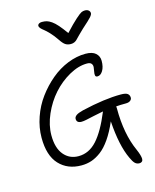

<svg xmlns="http://www.w3.org/2000/svg" viewBox="-153 -1080 1044 1290"><g transform="rotate(-15 369.5 -434.5)"><path d="M564 -978Q580.1 -978 589.6 -970Q599.1 -961.9 599.1 -950.2Q599.1 -939.9 585.4 -924.3Q571.8 -908.7 520 -862.8Q502 -846.2 483.9 -827.6Q465.8 -809.1 458.7 -801.8Q451.7 -794.4 440.9 -789.3Q430.2 -784.2 416 -784.2Q393.6 -784.2 377.9 -794.7Q362.3 -805.2 342.8 -835Q322.3 -865.7 300.3 -888.9Q278.3 -912.1 265.6 -921.6Q252.9 -931.2 244.4 -940.4Q235.8 -949.7 235.8 -959Q235.8 -967.3 244.1 -972.7Q252.4 -978 265.1 -978Q284.2 -978 298.8 -973.9Q313.5 -969.7 331.5 -957.3Q349.6 -944.8 370.1 -921.4Q390.6 -897.9 418 -859.9Q467.8 -913.6 498 -940.4Q528.3 -967.3 539.8 -972.7Q551.3 -978 564 -978ZM350.1 -261.2Q315.9 -261.2 315.9 -290Q315.9 -303.2 329.8 -313.7Q343.8 -324.2 378.9 -333Q538.1 -370.1 650.9 -370.1Q685.5 -370.1 698.2 -360.1Q710.9 -350.1 710.9 -332Q710.9 -320.3 700 -311.8Q689 -303.2 668.9 -303.2Q627.4 -303.2 601.1 -300.8Q602.1 -296.9 602.1 -285.2Q602.1 -107.9 658.2 16.1Q678.2 62 678.2 85Q678.2 96.2 671.6 102.5Q665 108.9 653.8 108.9Q635.3 108.9 622.8 96.7Q610.4 84.5 597.2 55.2Q551.3 -41.5 540 -212.9Q510.7 -145 478 -97.9Q445.3 -50.8 411.4 -25.4Q377.4 0 344.5 11Q311.5 22 273.9 22Q178.2 22 120.1 -40.3Q62 -102.5 62 -226.1Q62 -297.4 86.7 -368.2Q111.3 -439 154.1 -496.8Q196.8 -554.7 251 -600.1Q305.2 -645.5 368.2 -670.7Q431.2 -695.8 492.2 -695.8Q539.6 -695.8 562.7 -675.3Q585.9 -654.8 585.9 -622.1Q585.9 -580.1 570.1 -554Q554.2 -527.8 532.2 -527.8Q519.5 -527.8 517.3 -538.3Q515.1 -548.8 518.3 -563.7Q521.5 -578.6 522.9 -593.8Q524.4 -608.9 515.9 -619.4Q507.3 -629.9 485.8 -629.9Q425.3 -629.9 360.6 -593.5Q295.9 -557.1 245.4 -500.5Q194.8 -443.8 162.4 -369.9Q129.9 -295.9 129.9 -225.1Q129.9 -137.2 168.9 -90.1Q208 -43 271 -43Q344.2 -43 399.4 -104Q454.6 -165 505.9 -290V-291Q475.1 -285.6 440.4 -277.8Q405.8 -270 384.5 -265.6Q363.3 -261.2 350.1 -261.2Z"/></g></svg>

Font: Shantell Sans Bouncy
Style: Regular
Weight: 300
Designer: Stephen Nixon, Anya Danilova, Shantell Martin
Foundry: Arrow Type
Version: Version 1.006;[9816181b4]